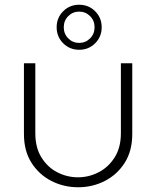

<svg xmlns="http://www.w3.org/2000/svg" viewBox="-20 -777 659 810"><path d="M310 13Q249 13 197 -13.5Q145 -40 113 -90Q81 -140 81 -212V-510H129V-215Q129 -154 155 -112.5Q181 -71 222 -50Q263 -29 309 -29Q355 -29 396.5 -50.5Q438 -72 464 -113.5Q490 -155 490 -215V-510H538V-212Q538 -140 506 -90Q474 -40 422 -13.5Q370 13 310 13ZM314 -567Q274 -567 246.5 -594.5Q219 -622 219 -662Q219 -702 246.5 -729.5Q274 -757 314 -757Q354 -757 381.5 -729.5Q409 -702 409 -662Q409 -622 381.5 -594.5Q354 -567 314 -567ZM314 -596Q341 -596 360 -615Q379 -634 379 -662Q379 -690 360 -709Q341 -728 314 -728Q287 -728 268 -709Q249 -690 249 -662Q249 -634 268 -615Q287 -596 314 -596Z"/></svg>

Font: MuseoModerno ExtraLight
Style: Regular
Weight: 200
Designer: Pablo Cosgaya, Héctor Gatti, Marcela Romero, and the Authors of The MuseoModerno Project.
Foundry: Omnibus-Type Team
Version: Version 1.001